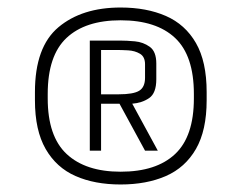

<svg xmlns="http://www.w3.org/2000/svg" viewBox="-20 -861 644 511"><path d="M301 -370Q232 -370 181 -392.5Q130 -415 101.5 -464.5Q73 -514 73 -594V-616Q73 -736 135.5 -788.5Q198 -841 301 -841Q370 -841 421.5 -818.5Q473 -796 501.5 -746.5Q530 -697 530 -616V-594Q530 -514 501.5 -464.5Q473 -415 421.5 -392.5Q370 -370 301 -370ZM301 -404Q396 -404 446 -451Q496 -498 496 -599V-611Q496 -713 446 -760Q396 -807 301 -807Q207 -807 157 -760Q107 -713 107 -611V-599Q107 -498 157.5 -451Q208 -404 301 -404ZM219 -460V-753H300Q317 -753 339 -751Q361 -749 378.5 -736.5Q396 -724 396 -692V-650Q396 -613 377 -600Q358 -587 332 -585L400 -460H366L298 -585H249V-460ZM249 -610H296Q335 -610 350.5 -619.5Q366 -629 366 -654V-690Q366 -710 352.5 -718Q339 -726 321 -727Q303 -728 290 -728H249Z"/></svg>

Font: Matangi
Style: Regular
Weight: 400
Designer: Prashant Pant
Foundry: The Graphic Ant
Version: Version 3.002